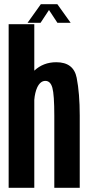

<svg xmlns="http://www.w3.org/2000/svg" viewBox="-20 -901 428 921"><path d="M21.5 0V-785H144.5V-562Q187.5 -602.5 250 -602.5Q333 -602.5 347.8 -527.8Q362.5 -453 362.5 -347V0H240.5V-345.5Q240.5 -447 231.2 -480Q222 -513 197.5 -513Q173.5 -513 158.5 -481.5Q147.5 -457.5 144.5 -422V0ZM112 -791.5 176 -881H255L319 -791.5H255.5L215 -853L174.5 -791.5Z"/></svg>

Font: Anybody Condensed SemiBold
Style: Regular
Weight: 600
Width: 3
Designer: Tyler Finck
Foundry: Etcetera Type Company
Version: Version 1.010; ttfautohint (v1.8.3) -l 8 -r 50 -G 200 -x 14 